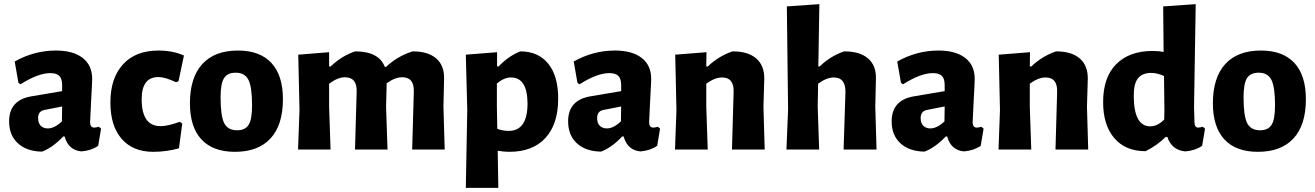

<svg xmlns="http://www.w3.org/2000/svg" viewBox="-20 -722 6348 927"><path d="M250 -478Q333 -478 379 -442.5Q425 -407 425 -341Q425 -324 420 -235Q415 -146 415 -132Q415 -106 435 -106Q444 -106 457 -110L468 -101L454 -18Q421 5 373 9Q310 3 292 -63H285Q235 -10 183 10Q109 9 66.5 -30Q24 -69 24 -136Q24 -239 132 -257L280 -282V-311Q280 -342 266.5 -355.5Q253 -369 223 -369Q164 -369 79 -315L69 -322L51 -425Q145 -478 250 -478ZM280 -208 194 -191Q164 -185 164 -152Q164 -128 176.5 -115Q189 -102 211 -102Q243 -102 279 -136Z M745 -478Q814 -478 868 -454L842 -330L830 -325Q777 -350 745 -350Q664 -350 664 -243Q664 -113 755 -113Q791 -113 848 -134L860 -125L844 -6Q784 11 720 11Q622 11 567.5 -51.5Q513 -114 513 -227Q513 -345 574 -411.5Q635 -478 745 -478Z M1129 -478Q1235 -478 1290.5 -418Q1346 -358 1346 -243Q1346 -119 1286.5 -54Q1227 11 1114 11Q1008 11 952.5 -49Q897 -109 897 -223Q897 -347 956.5 -412.5Q1016 -478 1129 -478ZM1118 -371Q1078 -371 1061.5 -344.5Q1045 -318 1045 -252Q1045 -162 1062.5 -127.5Q1080 -93 1125 -93Q1164 -93 1180.5 -119.5Q1197 -146 1197 -213Q1197 -302 1179.5 -336.5Q1162 -371 1118 -371Z M1569 -470V-401H1576Q1631 -453 1695 -474Q1809 -474 1838 -399H1844Q1899 -451 1972 -474Q2047 -474 2086.5 -439.5Q2126 -405 2124 -341L2121 -207L2127 0H1970L1978 -280Q1980 -349 1922 -349Q1887 -349 1847 -320L1844 -207L1851 0H1694L1702 -280Q1704 -349 1645 -349Q1611 -349 1569 -318V-207L1576 0H1419L1426 -191L1420 -458Z M2380 -470V-401H2387Q2436 -452 2492 -474Q2579 -474 2627 -414.5Q2675 -355 2675 -246Q2675 -123 2613.5 -56Q2552 11 2439 11Q2415 11 2383 6L2386 185H2229L2236 -191L2229 -458ZM2379 -207 2381 -100Q2408 -90 2436 -90Q2527 -90 2527 -223Q2526 -348 2447 -348Q2414 -348 2379 -319Z M2949 -478Q3032 -478 3078 -442.5Q3124 -407 3124 -341Q3124 -324 3119 -235Q3114 -146 3114 -132Q3114 -106 3134 -106Q3143 -106 3156 -110L3167 -101L3153 -18Q3120 5 3072 9Q3009 3 2991 -63H2984Q2934 -10 2882 10Q2808 9 2765.5 -30Q2723 -69 2723 -136Q2723 -239 2831 -257L2979 -282V-311Q2979 -342 2965.5 -355.5Q2952 -369 2922 -369Q2863 -369 2778 -315L2768 -322L2750 -425Q2844 -478 2949 -478ZM2979 -208 2893 -191Q2863 -185 2863 -152Q2863 -128 2875.5 -115Q2888 -102 2910 -102Q2942 -102 2978 -136Z M3391 -470 3390 -401H3397Q3451 -452 3517 -474Q3592 -474 3631.5 -439.5Q3671 -405 3670 -341L3666 -207L3672 0H3514L3522 -279Q3524 -348 3466 -348Q3431 -348 3390 -318V-207L3397 0H3239L3246 -191L3240 -458Z M4056 -474Q4132 -474 4171.5 -439.5Q4211 -405 4209 -341L4206 -207L4212 0H4053L4062 -279Q4062 -348 4006 -348Q3971 -348 3930 -318L3928 -207L3935 0H3777L3785 -192L3779 -691L3936 -702L3931 -401H3937Q3992 -453 4056 -474Z M4511 -478Q4594 -478 4640 -442.5Q4686 -407 4686 -341Q4686 -324 4681 -235Q4676 -146 4676 -132Q4676 -106 4696 -106Q4705 -106 4718 -110L4729 -101L4715 -18Q4682 5 4634 9Q4571 3 4553 -63H4546Q4496 -10 4444 10Q4370 9 4327.5 -30Q4285 -69 4285 -136Q4285 -239 4393 -257L4541 -282V-311Q4541 -342 4527.5 -355.5Q4514 -369 4484 -369Q4425 -369 4340 -315L4330 -322L4312 -425Q4406 -478 4511 -478ZM4541 -208 4455 -191Q4425 -185 4425 -152Q4425 -128 4437.5 -115Q4450 -102 4472 -102Q4504 -102 4540 -136Z M4953 -470 4952 -401H4959Q5013 -452 5079 -474Q5154 -474 5193.5 -439.5Q5233 -405 5232 -341L5228 -207L5234 0H5076L5084 -279Q5086 -348 5028 -348Q4993 -348 4952 -318V-207L4959 0H4801L4808 -191L4802 -458Z M5753 -702 5745 -207 5747 -133Q5747 -106 5765 -106Q5774 -106 5787 -110L5798 -101L5784 -18Q5751 5 5703 9Q5637 3 5616 -61H5608Q5567 -20 5511 8Q5414 8 5360 -55Q5306 -118 5306 -229Q5306 -349 5369.5 -412.5Q5433 -476 5545 -476Q5574 -476 5598 -471L5596 -691ZM5538 -370Q5495 -370 5474 -343.5Q5453 -317 5454 -256Q5455 -112 5534 -112Q5569 -112 5601 -145L5602 -192L5600 -355Q5567 -370 5538 -370Z M6068 -478Q6174 -478 6229.5 -418Q6285 -358 6285 -243Q6285 -119 6225.5 -54Q6166 11 6053 11Q5947 11 5891.5 -49Q5836 -109 5836 -223Q5836 -347 5895.5 -412.5Q5955 -478 6068 -478ZM6057 -371Q6017 -371 6000.5 -344.5Q5984 -318 5984 -252Q5984 -162 6001.5 -127.5Q6019 -93 6064 -93Q6103 -93 6119.5 -119.5Q6136 -146 6136 -213Q6136 -302 6118.5 -336.5Q6101 -371 6057 -371Z"/></svg>

Font: Alegreya Sans ExtraBold
Style: Regular
Weight: 800
Designer: Juan Pablo del Peral
Foundry: Huerta Tipografica
Version: Version 2.007